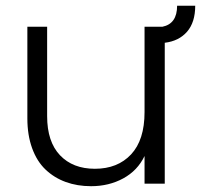

<svg xmlns="http://www.w3.org/2000/svg" viewBox="-20 -639 699 668"><path d="M659.2 -619.1Q659.2 -561.5 630.9 -528.8Q602.5 -496.1 553.2 -490.2V0H482.9V-96.2Q458.5 -45.4 408.7 -18.3Q358.9 8.8 296.9 8.8Q248.5 8.8 208.5 -5.9Q168.5 -20.5 138.4 -49.1Q108.4 -77.6 91.8 -123.3Q75.2 -168.9 75.2 -227.1V-545.9H144V-234.9Q144 -146 188.7 -98.9Q233.4 -51.8 310.1 -51.8Q389.2 -51.8 436 -101.8Q482.9 -151.9 482.9 -249V-545.9H544.9Q596.2 -556.2 596.2 -619.1Z"/></svg>

Font: PoppinsZ Light
Style: Regular
Weight: 300
Designer: Ninad Kale (Devanagari), Jonny Pinhorn (Latin)
Foundry: Indian Type Foundry
Version: Version 3.002;FEAKit 1.0